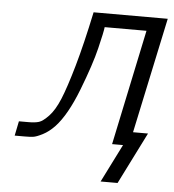

<svg xmlns="http://www.w3.org/2000/svg" viewBox="-47 -516 633 699"><g transform="rotate(5 269.0 -166.5)"><path d="M20 0 30.8 -53.2H65.9Q89.8 -53.2 104 -57.6Q118.2 -62 139.2 -84Q160.2 -106 178 -148.9Q195.8 -191.9 219 -272.9Q242.2 -354 267.1 -472.2H538.1L448.2 -49.8H502.9L408.2 139.2H346.2L416 0H376L464.8 -421.9H312Q310.1 -403.8 295.4 -343.5Q280.8 -283.2 243.9 -188Q207 -92.8 165 -47.9Q144 -25.9 121.6 -14.4Q99.1 -2.9 87.2 -1.5Q75.2 0 56.2 0Z"/></g></svg>

Font: CMU Bright
Style: Oblique
Weight: 500
Italic angle: -12°
Version: Version 0.7.0